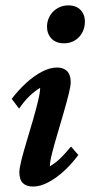

<svg xmlns="http://www.w3.org/2000/svg" viewBox="-20 -684 335 712"><path d="M102.5 7.8Q78.1 7.8 64.9 -4.9Q51.8 -17.6 51.8 -44.9Q51.8 -60.5 59.6 -91.3Q67.4 -122.1 79.1 -160.6Q90.8 -199.2 102.1 -238.3Q113.3 -277.3 121.1 -309.6Q128.9 -341.8 128.9 -358.4Q109.4 -346.7 89.8 -328.1Q70.3 -309.6 50.8 -281.2L23.4 -317.4Q47.9 -349.6 76.7 -376Q105.5 -402.3 135.3 -418Q165 -433.6 191.4 -433.6Q215.8 -433.6 229 -419.9Q242.2 -406.2 242.2 -379.9Q242.2 -364.3 234.4 -333.5Q226.6 -302.7 215.3 -263.7Q204.1 -224.6 192.4 -185.5Q180.7 -146.5 172.9 -115.2Q165 -84 165 -67.4Q185.5 -79.1 204.6 -97.7Q223.6 -116.2 243.2 -140.6L270.5 -109.4Q246.1 -76.2 217.3 -49.8Q188.5 -23.4 158.7 -7.8Q128.9 7.8 102.5 7.8ZM217.8 -523.4Q187.5 -523.4 170.9 -541Q154.3 -558.6 154.3 -585Q154.3 -606.4 164.6 -624.5Q174.8 -642.6 192.9 -653.3Q210.9 -664.1 233.4 -664.1Q262.7 -664.1 278.8 -647Q294.9 -629.9 294.9 -604.5Q294.9 -582 285.2 -563.5Q275.4 -544.9 257.8 -534.2Q240.2 -523.4 217.8 -523.4Z"/></svg>

Font: Crimson Pro ExtraLight SemiBold
Style: Italic
Weight: 600
Italic angle: -12°
Version: Version 1.002